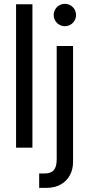

<svg xmlns="http://www.w3.org/2000/svg" viewBox="-20 -749 452 974"><path d="M144.5 0H61.5V-727.5H144.5ZM350.6 -515.6V72.3Q350.6 109.9 334.5 139.9Q318.4 169.9 287.8 187Q257.3 204.1 214.8 204.1H178.7V130.9H207Q238.8 130.9 253.2 113.8Q267.6 96.7 267.6 59.6V-515.6ZM252.4 -672.9Q252.4 -688 260 -701.2Q267.6 -714.4 280.8 -721.9Q293.9 -729.5 309.1 -729.5Q324.2 -729.5 337.4 -721.9Q350.6 -714.4 358.2 -701.2Q365.7 -688 365.7 -672.9Q365.7 -657.7 358.2 -644.5Q350.6 -631.3 337.4 -623.8Q324.2 -616.2 309.1 -616.2Q293.9 -616.2 280.8 -623.8Q267.6 -631.3 260 -644.5Q252.4 -657.7 252.4 -672.9Z"/></svg>

Font: Intratopia Thin
Style: Regular
Weight: 100
Designer: Rasmus Andersson
Foundry: rsms
Version: Version 3.000;Glyphs 3.2.3 (3260)